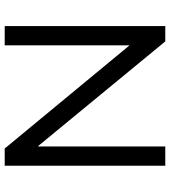

<svg xmlns="http://www.w3.org/2000/svg" viewBox="28 -768 740 837"><g transform="rotate(-90 398.5 -350.0)"><path d="M94 0V-700H169L617 -158H619V-700H703V0H636L180 -554H178V0Z"/></g></svg>

Font: REM Light
Style: Regular
Weight: 300
Designer: Octavio Pardo
Foundry: Ashler Design
Version: Version 1.005;gftools[0.9.28]